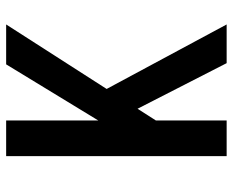

<svg xmlns="http://www.w3.org/2000/svg" viewBox="-88 -688 775 640"><g transform="rotate(-90 300.0 -367.5)"><path d="M100 0V-735H219V-428L406 -735H539L324 -400L539 0H410L258 -297L219 -236V0Z"/></g></svg>

Font: Iosevka Fixed Extended
Style: Bold
Weight: 700
Width: 7
Monospace: yes
Designer: Belleve Invis
Foundry: Belleve Invis
Version: Version 24.1.1; ttfautohint (v1.8.4)